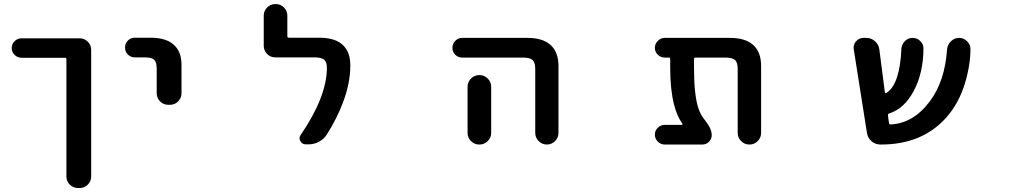

<svg xmlns="http://www.w3.org/2000/svg" viewBox="-20 -736 5040 953"><path d="M367.2 197.3Q343.8 197.3 326.7 180.7Q309.6 164.1 309.6 139.6V-441.4Q309.6 -449.2 302.7 -449.2H86.9Q67.4 -449.2 52.7 -463.4Q38.1 -477.5 38.1 -497.6Q38.1 -517.6 52.7 -531.7Q67.4 -545.9 86.9 -545.9H375Q398.4 -545.9 415.5 -529.3Q432.6 -512.7 432.6 -488.3V139.6Q432.6 164.1 415.5 180.7Q398.4 197.3 375 197.3Z M815.4 -215.8Q791 -215.8 774.4 -232.9Q757.8 -250 757.8 -273.4V-394.5Q757.8 -427.7 745.1 -439.5Q732.4 -451.2 697.3 -451.2H649.4Q628.9 -451.2 614.7 -465.3Q600.6 -479.5 600.6 -500Q600.6 -520.5 614.7 -534.7Q628.9 -548.8 649.4 -548.8H727.5Q808.6 -548.8 846.7 -509.8Q881.8 -475.6 880.9 -410.2V-273.4Q880.9 -250 864.3 -232.9Q847.7 -215.8 823.2 -215.8Z M1497.1 -19.5Q1479.5 -19.5 1470.7 -36.1Q1466.8 -43 1466.8 -49.8Q1466.8 -58.6 1472.7 -66.4Q1602.5 -256.8 1602.5 -400.4Q1602.5 -427.7 1588.9 -439.5Q1575.2 -451.2 1541 -451.2H1346.7Q1322.3 -451.2 1305.7 -468.3Q1289.1 -485.4 1289.1 -508.8V-658.2Q1289.1 -681.6 1305.7 -698.7Q1322.3 -715.8 1346.7 -715.8H1348.6Q1373 -715.8 1389.6 -698.7Q1406.2 -681.6 1406.2 -658.2V-555.7Q1406.2 -548.8 1414.1 -548.8H1564.5Q1646.5 -548.8 1684.6 -509.8Q1718.8 -475.6 1718.8 -411.1Q1718.8 -322.3 1681.6 -225.6Q1653.3 -149.4 1601.6 -67.4Q1586.9 -44.9 1563 -32.2Q1539.1 -19.5 1511.7 -19.5Z M2636.7 -76.2V-393.6Q2636.7 -425.8 2623.5 -438Q2610.4 -450.2 2575.2 -450.2H2274.4Q2253.9 -450.2 2239.7 -464.4Q2225.6 -478.5 2225.6 -498.5Q2225.6 -518.6 2239.7 -533.2Q2253.9 -547.9 2274.4 -547.9H2598.6Q2673.8 -547.9 2712.9 -512.7Q2752 -477.5 2752 -408.2V-76.2Q2752 -52.7 2734.9 -35.6Q2717.8 -18.6 2694.3 -18.6Q2670.9 -18.6 2653.8 -35.6Q2636.7 -52.7 2636.7 -76.2ZM2358.4 -18.6Q2335 -18.6 2317.9 -35.6Q2300.8 -52.7 2300.8 -76.2V-305.7Q2300.8 -329.1 2317.9 -346.2Q2335 -363.3 2358.4 -363.3H2360.4Q2383.8 -363.3 2400.9 -346.2Q2418 -329.1 2418 -305.7V-76.2Q2418 -52.7 2400.9 -35.6Q2383.8 -18.6 2360.4 -18.6Z M3699.2 -18.6Q3675.8 -18.6 3658.7 -35.6Q3641.6 -52.7 3641.6 -76.2V-393.6Q3641.6 -425.8 3628.4 -438Q3615.2 -450.2 3581.1 -450.2H3431.6Q3424.8 -450.2 3424.8 -442.4V-399.4Q3424.8 -267.6 3445.3 -202.1Q3457 -166 3477.5 -141.6Q3512.7 -97.7 3512.7 -65.4Q3512.7 -45.9 3499 -32.2Q3485.4 -18.6 3465.8 -18.6H3279.3Q3259.8 -18.6 3245.1 -33.2Q3230.5 -47.9 3230.5 -67.9Q3230.5 -87.9 3245.1 -102.1Q3259.8 -116.2 3279.3 -116.2H3364.3Q3366.2 -116.2 3367.2 -118.2Q3368.2 -120.1 3367.2 -122.1Q3339.8 -159.2 3325.2 -218.8Q3306.6 -292 3306.6 -399.4V-442.4Q3306.6 -450.2 3299.8 -450.2H3279.3Q3259.8 -450.2 3245.1 -464.4Q3230.5 -478.5 3230.5 -498.5Q3230.5 -518.6 3245.1 -533.2Q3259.8 -547.9 3279.3 -547.9H3603.5Q3679.7 -547.9 3718.8 -512.7Q3757.8 -477.5 3757.8 -408.2V-76.2Q3757.8 -52.7 3740.7 -35.6Q3723.6 -18.6 3700.2 -18.6Z M4350.6 -18.6Q4325.2 -18.6 4306.2 -34.7Q4287.1 -50.8 4283.2 -76.2L4217.8 -490.2Q4216.8 -495.1 4216.8 -499Q4216.8 -516.6 4228.5 -530.3Q4243.2 -547.9 4266.6 -547.9H4279.3Q4304.7 -547.9 4323.2 -531.2Q4341.8 -514.6 4344.7 -490.2L4372.1 -278.3Q4372.1 -275.4 4374.5 -274.4Q4377 -273.4 4378.9 -274.4Q4446.3 -315.4 4454.1 -493.2Q4455.1 -515.6 4471.2 -531.7Q4487.3 -547.9 4509.8 -547.9Q4533.2 -547.9 4548.8 -531.2Q4563.5 -516.6 4563.5 -496.1Q4563.5 -374 4514.6 -283.2Q4467.8 -196.3 4393.6 -172.9Q4386.7 -170.9 4387.7 -163.6Q4388.7 -156.2 4389.6 -145.5Q4391.6 -133.8 4392.6 -126Q4393.6 -118.2 4400.4 -118.2Q4513.7 -124 4594.7 -232.4Q4669.9 -332 4680.7 -490.2Q4682.6 -513.7 4699.7 -530.8Q4716.8 -547.9 4740.2 -547.9Q4764.6 -547.9 4781.2 -530.3Q4796.9 -514.6 4796.9 -493.2Q4796.9 -412.1 4768.6 -319.3Q4738.3 -222.7 4678.7 -154.8Q4619.1 -86.9 4537.6 -52.7Q4456.1 -18.6 4352.5 -18.6Z"/></svg>

Font: Rounded Mgen+ 1mn medium
Style: Regular
Weight: 500
Designer: [Source Han Sans]
Ryoko NISHIZUKA  (kana & ideographs); Paul D. Hunt (Latin, Greek & Cyrillic); Wenlong ZHANG  (bopomofo
Version: Version 1.059.20150602